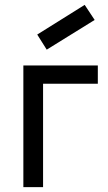

<svg xmlns="http://www.w3.org/2000/svg" viewBox="-20 -769 442 789"><path d="M76 -500H382V-425H157V0H76ZM369 -687 328 -749 133 -627 172 -565Z"/></svg>

Font: NT Somic
Style: Regular
Weight: 400
Designer: Ravid Balaliev — lead type designer, mastering
Michael Voronin — secret advisor, marketing
Ivan Kovalenko — best boy
Foundry: NT Type
Version: Version 0.7